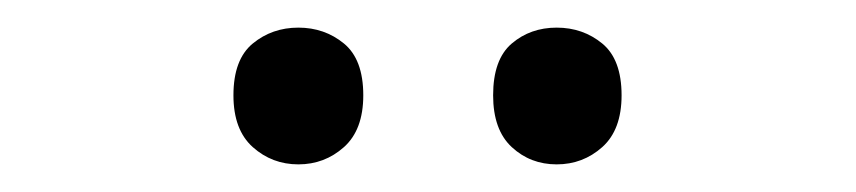

<svg xmlns="http://www.w3.org/2000/svg" viewBox="-20 -750 620 139"><path d="M149 -681Q149 -707 163 -718.5Q177 -730 196 -730Q215 -730 229 -718.5Q243 -707 243 -681Q243 -656 229 -643.5Q215 -631 196 -631Q177 -631 163 -643.5Q149 -656 149 -681ZM337 -681Q337 -707 350.5 -718.5Q364 -730 383 -730Q402 -730 416 -718.5Q430 -707 430 -681Q430 -656 416 -643.5Q402 -631 383 -631Q364 -631 350.5 -643.5Q337 -656 337 -681Z"/></svg>

Font: Noto Sans Limbu
Style: Regular
Weight: 400
Designer: Monotype Design Team
Foundry: Monotype Imaging Inc.
Version: Version 2.004; ttfautohint (v1.8.4.7-5d5b)